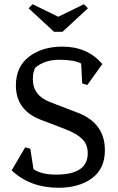

<svg xmlns="http://www.w3.org/2000/svg" viewBox="-20 -878 557 906"><path d="M363 -578Q330 -596 260.5 -596Q191 -596 147 -559Q135 -540 135 -504Q135 -427 217 -396L347 -346Q475 -297 475 -169Q475 -82 414 -37Q353 8 256 8Q122 8 35 -74L99 -183L123 -176L138 -80Q175 -54 245 -54Q394 -54 394 -155Q394 -196 368 -222Q342 -248 287 -269L172 -313Q55 -358 55 -475Q55 -563 117 -610.5Q179 -658 275 -658Q392 -658 463 -576L392 -477L368 -484ZM235 -728 115 -839 134 -858 255 -799 376 -858 395 -839 275 -728Z"/></svg>

Font: Fenix
Style: Regular
Weight: 400
Designer: Fernando Diaz
Foundry: Fernando Diaz
Version: 004.301